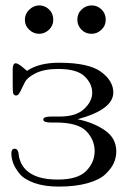

<svg xmlns="http://www.w3.org/2000/svg" viewBox="-20 -679 484 710"><path d="M34 -129Q42 -129 45.5 -122Q49 -115 49.5 -105Q50 -95 56.5 -79.5Q63 -64 76 -51Q112 -15 193 -15Q268 -15 299 -47Q330 -79 330 -120Q330 -162 299 -194Q268 -226 185 -226H167Q140 -226 140 -237Q140 -248 169 -248H201Q261 -248 291 -276Q321 -304 321 -336Q321 -370 292.5 -397Q264 -424 195 -424Q144 -424 112.5 -408.5Q81 -393 72 -375Q63 -357 55.5 -341.5Q48 -326 41 -326H37Q30 -328 28.5 -335Q27 -342 27 -367V-425Q28 -445 38 -445Q42 -445 47.5 -442Q53 -439 57.5 -435.5Q62 -432 69.5 -425.5Q77 -419 80 -417Q124 -447 198 -447Q308 -447 353.5 -413.5Q399 -380 399 -337Q399 -274 267 -238Q326 -226 368 -197Q410 -168 410 -119Q410 -97 401 -76.5Q392 -56 370 -35Q348 -14 303.5 -1.5Q259 11 197 11Q144 11 106.5 -2.5Q69 -16 52 -37Q35 -58 28.5 -76.5Q22 -95 22 -112Q22 -129 34 -129ZM125 -659Q146 -659 161.5 -644Q177 -629 177 -606Q177 -584 161 -569Q145 -554 125 -554Q104 -554 88 -569Q72 -584 72 -606Q72 -628 88.5 -643.5Q105 -659 125 -659ZM266 -606Q266 -629 282 -644Q298 -659 319 -659Q340 -659 355.5 -644Q371 -629 371 -606Q371 -584 355 -569Q339 -554 319 -554Q296 -554 281 -569.5Q266 -585 266 -606Z"/></svg>

Font: CMU Serif
Style: Roman
Weight: 500
Version: Version 0.7.0